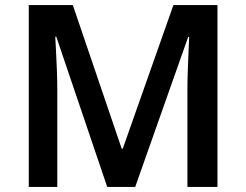

<svg xmlns="http://www.w3.org/2000/svg" viewBox="-20 -734 967 754"><path d="M401 0 201 -590H197Q198 -570 200 -534Q202 -498 203.5 -456.5Q205 -415 205 -378V0H93V-714H266L458 -150H462L661 -714H834V0H716V-384Q716 -418 717.5 -457.5Q719 -497 720.5 -532.5Q722 -568 723 -589H719L511 0Z"/></svg>

Font: Noto Sans Sundanese SemiBold
Style: Regular
Weight: 600
Version: Version 2.003